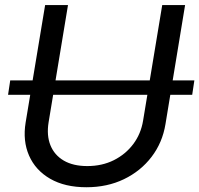

<svg xmlns="http://www.w3.org/2000/svg" viewBox="-20 -748 809 779"><path d="M768.6 -421.9 759.8 -363.3H12.7L21.5 -421.9ZM330.6 11.7Q243.2 11.7 183.6 -22.7Q124 -57.1 97.9 -116.7Q71.8 -176.3 84 -251L163.1 -727.5H255.9L177.2 -252Q168.5 -198.7 184.6 -158.7Q200.7 -118.7 238.8 -96.4Q276.9 -74.2 334 -74.2Q394 -74.2 441.9 -98.1Q489.7 -122.1 520.8 -163.6Q551.8 -205.1 560.5 -258.3L638.2 -727.5H731L651.4 -244.6Q639.2 -169.4 595 -111.6Q550.8 -53.7 482.9 -21Q415 11.7 330.6 11.7Z"/></svg>

Font: Adwaita Sans
Style: Italic
Weight: 400
Italic angle: -9.39999°
Designer: Rasmus Andersson
Foundry: rsms
Version: Version 4.001;git-9221beed3